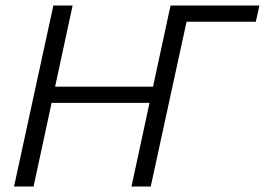

<svg xmlns="http://www.w3.org/2000/svg" viewBox="-20 -678 963 698"><path d="M458 0 600 -658H671L528 0ZM31 0 174 -658H244L102 0ZM120 -304 132 -363H585L572 -304ZM621 -599 634 -658H923L910 -599Z"/></svg>

Font: Ysabeau Office
Style: Italic
Weight: 400
Italic angle: -12°
Designer: Christian Thalmann (Catharsis Fonts)
Version: Version 2.001;gftools[0.9.30]; featfreeze: tnum,lnum,ss02